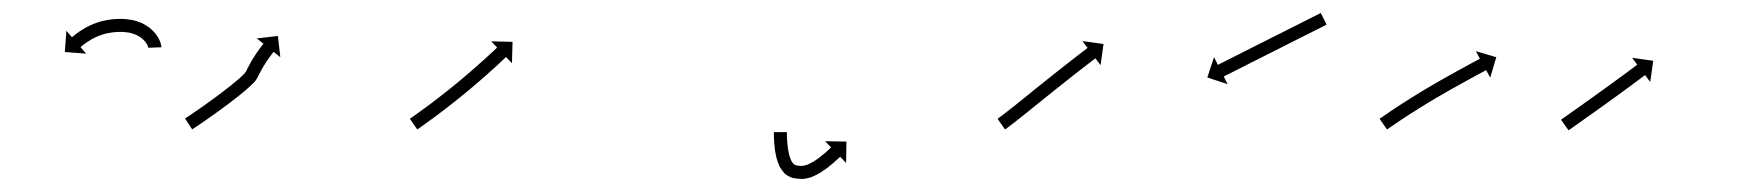

<svg xmlns="http://www.w3.org/2000/svg" viewBox="-20 -280 2674 295"><path d="M208 -206.9C208 -206.8 208 -206.7 208 -206.6L228 -207.4C228 -207.6 228 -208 227.9 -208.2C227.9 -208.2 227.9 -208.4 227.9 -208.5C227.9 -208.6 227.9 -208.8 227.9 -208.8C227.7 -210.1 227.4 -211.5 227.1 -212.8C227.1 -212.8 227.1 -212.9 227 -213.1C227 -213.2 226.9 -213.4 226.9 -213.4C226.2 -215.7 225.3 -217.8 224.3 -220C224.3 -220 224.2 -220.1 224.1 -220.3C224 -220.4 224 -220.6 224 -220.6C222.4 -223.4 220.6 -226 218.7 -228.6C218.7 -228.6 218.6 -228.7 218.5 -228.8C218.3 -229 218.2 -229.1 218.2 -229.1C215.7 -232 212.9 -234.7 210 -237.2C210 -237.2 209.8 -237.3 209.7 -237.4C209.5 -237.5 209.4 -237.6 209.4 -237.6C205.9 -240.2 202.1 -242.4 198.3 -244.4C198.3 -244.4 198.1 -244.4 197.9 -244.5C197.8 -244.6 197.6 -244.7 197.6 -244.7C193.2 -246.5 188.7 -248 184.1 -249.1C184.1 -249.1 184 -249.1 183.8 -249.2C183.6 -249.2 183.5 -249.2 183.5 -249.2C178.6 -250.1 173.6 -250.7 168.6 -251C168.6 -251 168.5 -251 168.4 -251C168.3 -251 168.1 -251 168.1 -251C163 -251 157.9 -250.8 152.8 -250.4C152.8 -250.4 152.6 -250.4 152.5 -250.4C152.4 -250.4 152.3 -250.4 152.3 -250.4C147.4 -249.7 142.5 -248.9 137.7 -247.8C137.7 -247.8 137.6 -247.8 137.5 -247.7C137.4 -247.7 137.3 -247.7 137.3 -247.7C132.8 -246.5 128.4 -245.1 124.1 -243.4C124.1 -243.4 124 -243.4 123.9 -243.4C123.8 -243.3 123.7 -243.3 123.7 -243.3C119.9 -241.7 116.1 -239.9 112.5 -238C112.5 -238 112.4 -238 112.3 -237.9C112.2 -237.9 112.2 -237.8 112.2 -237.8C109.1 -236.1 106.1 -234.3 103.2 -232.4C103.2 -232.4 103.1 -232.3 103 -232.3C103 -232.3 102.9 -232.2 102.9 -232.2C100.7 -230.7 98.5 -229.1 96.3 -227.4C96.3 -227.4 96.3 -227.4 96.2 -227.4C96.2 -227.4 96.2 -227.3 96.2 -227.3C94.8 -226.2 93.4 -225.1 92.1 -224C92.1 -224 92.1 -224 92 -224C92 -224 92 -223.9 92 -223.9C91.5 -223.6 91.1 -223.2 90.6 -222.8L82 -232.7L79.6 -200.1L112.3 -197.6L103.7 -207.6C104.1 -208 104.5 -208.4 105 -208.7C105 -208.7 105 -208.7 105 -208.7C104.9 -208.7 104.9 -208.7 104.9 -208.7C106.1 -209.7 107.3 -210.7 108.6 -211.6C108.6 -211.6 108.5 -211.6 108.5 -211.6C108.5 -211.6 108.4 -211.5 108.4 -211.5C110.4 -213 112.3 -214.4 114.3 -215.8C114.3 -215.8 114.3 -215.7 114.2 -215.7C114.1 -215.7 114.1 -215.6 114.1 -215.6C116.7 -217.3 119.3 -218.9 122 -220.4C122 -220.4 121.9 -220.4 121.9 -220.4C121.8 -220.3 121.7 -220.3 121.7 -220.3C124.9 -221.9 128.2 -223.5 131.5 -224.9C131.5 -224.9 131.4 -224.8 131.3 -224.8C131.2 -224.7 131.1 -224.7 131.1 -224.7C134.9 -226.1 138.7 -227.3 142.5 -228.4C142.5 -228.4 142.4 -228.4 142.3 -228.3C142.2 -228.3 142.1 -228.3 142.1 -228.3C146.3 -229.2 150.6 -230 154.9 -230.5C154.9 -230.5 154.7 -230.5 154.6 -230.5C154.5 -230.5 154.4 -230.5 154.4 -230.5C158.9 -230.9 163.5 -231 168 -231C168 -231 167.9 -231 167.8 -231C167.6 -231 167.5 -231 167.5 -231C171.7 -230.8 175.8 -230.3 179.9 -229.6C179.9 -229.6 179.8 -229.6 179.6 -229.6C179.4 -229.7 179.3 -229.7 179.3 -229.7C182.9 -228.8 186.5 -227.6 189.9 -226.2C189.9 -226.2 189.8 -226.3 189.6 -226.4C189.4 -226.4 189.2 -226.5 189.2 -226.5C192.2 -225 195 -223.3 197.7 -221.4C197.7 -221.4 197.5 -221.5 197.4 -221.6C197.2 -221.8 197.1 -221.9 197.1 -221.9C199.3 -220 201.3 -218.1 203.2 -215.9C203.2 -215.9 203.1 -216.1 203 -216.2C202.8 -216.4 202.7 -216.5 202.7 -216.5C204.1 -214.7 205.4 -212.8 206.5 -210.8C206.5 -210.8 206.4 -211 206.3 -211.1C206.3 -211.3 206.2 -211.4 206.2 -211.4C206.8 -210.1 207.4 -208.7 207.9 -207.3C207.9 -207.3 207.8 -207.4 207.8 -207.6C207.7 -207.7 207.7 -207.9 207.7 -207.9C207.8 -207.4 208 -206.8 208 -206.3C208 -206.3 208 -206.5 208 -206.6C208 -206.7 208 -206.9 208 -206.9Z M265.9 -99C265.4 -98.6 264.9 -98.3 264.3 -97.9L275.3 -81.2C275.8 -81.5 276.4 -81.9 276.9 -82.3L276.9 -82.3L276.9 -82.3C278.5 -83.3 280 -84.3 281.5 -85.3L281.5 -85.4L281.6 -85.4C284 -87 286.3 -88.6 288.7 -90.2L288.7 -90.2L288.7 -90.2C291.8 -92.4 294.9 -94.5 298 -96.6L298 -96.6L298 -96.7C301.7 -99.2 305.3 -101.8 308.9 -104.3L308.9 -104.3L308.9 -104.3C313 -107.2 317 -110.1 321 -113L321 -113.1L321 -113.1C325.3 -116.2 329.5 -119.4 333.7 -122.5C333.7 -122.5 333.7 -122.5 333.7 -122.6C333.8 -122.6 333.8 -122.6 333.8 -122.6C338.1 -125.9 342.4 -129.2 346.7 -132.6C346.7 -132.6 346.7 -132.6 346.7 -132.6C346.7 -132.6 346.7 -132.6 346.7 -132.6C350.9 -136 355.1 -139.4 359.2 -142.9C359.2 -142.9 359.2 -143 359.3 -143C359.3 -143 359.3 -143.1 359.3 -143.1C363.1 -146.4 366.8 -149.8 370.3 -153.4C370.3 -153.4 370.4 -153.5 370.5 -153.6C370.6 -153.8 370.8 -153.9 370.8 -153.9C373.8 -157.3 375.8 -160.9 377.7 -165C377.7 -165 377.7 -164.9 377.7 -164.9C377.6 -164.8 377.6 -164.7 377.6 -164.7C379.7 -168.9 381.9 -173 384.3 -177.1C384.3 -177.1 384.2 -177.1 384.2 -177C384.2 -177 384.1 -176.9 384.1 -176.9C386.2 -180.3 388.3 -183.6 390.5 -186.9C390.5 -186.9 390.5 -186.9 390.4 -186.8C390.4 -186.8 390.4 -186.8 390.4 -186.8C392.1 -189.2 393.8 -191.7 395.6 -194.2C395.6 -194.2 395.6 -194.1 395.6 -194.1C395.6 -194.1 395.6 -194.1 395.6 -194.1C396.7 -195.6 397.9 -197.2 399.1 -198.7C399.1 -198.7 399.1 -198.7 399.1 -198.7C399.1 -198.7 399.1 -198.7 399.1 -198.7C399.5 -199.2 400 -199.8 400.4 -200.3L410.7 -192.1L407 -224.7L374.5 -221L384.8 -212.8C384.3 -212.2 383.9 -211.7 383.4 -211.1C383.4 -211.1 383.4 -211.1 383.4 -211.1C383.4 -211.1 383.4 -211 383.4 -211C382.1 -209.4 380.8 -207.8 379.6 -206.1C379.6 -206.1 379.6 -206.1 379.6 -206.1C379.5 -206 379.5 -206 379.5 -206C377.6 -203.4 375.7 -200.8 373.9 -198.1C373.9 -198.1 373.9 -198.1 373.9 -198C373.8 -198 373.8 -198 373.8 -198C371.5 -194.4 369.2 -190.9 367 -187.3C367 -187.3 367 -187.2 367 -187.2C367 -187.1 366.9 -187.1 366.9 -187.1C364.4 -182.7 362 -178.2 359.7 -173.7C359.7 -173.7 359.7 -173.7 359.7 -173.6C359.6 -173.5 359.6 -173.4 359.6 -173.4C358.5 -171 357.4 -169 355.6 -167C355.6 -167 355.8 -167.1 355.9 -167.2C356 -167.3 356.1 -167.5 356.1 -167.5C352.9 -164.2 349.5 -161.1 346.1 -158C346.1 -158 346.1 -158.1 346.1 -158.1C346.2 -158.1 346.2 -158.2 346.2 -158.2C342.2 -154.8 338.2 -151.5 334.2 -148.2C334.2 -148.2 334.2 -148.2 334.2 -148.2C334.2 -148.3 334.3 -148.3 334.3 -148.3C330.1 -145 325.9 -141.7 321.6 -138.5C321.6 -138.5 321.7 -138.5 321.7 -138.5C321.7 -138.5 321.7 -138.5 321.7 -138.5C317.5 -135.4 313.3 -132.3 309.2 -129.2L309.2 -129.2L309.2 -129.2C305.2 -126.3 301.3 -123.5 297.3 -120.6L297.3 -120.6L297.3 -120.6C293.7 -118.1 290.2 -115.6 286.6 -113L286.6 -113L286.6 -113.1C283.5 -110.9 280.5 -108.8 277.4 -106.7L277.4 -106.7L277.5 -106.7C275.1 -105.1 272.7 -103.5 270.4 -101.9L270.4 -102L270.4 -102C268.9 -101 267.4 -100 265.9 -99L265.9 -99Z M611.3 -98.6C610.8 -98.3 610.2 -97.9 609.7 -97.5L621.1 -81.1C621.7 -81.5 622.2 -81.9 622.8 -82.2L622.8 -82.2L622.8 -82.2C624.3 -83.3 625.8 -84.4 627.3 -85.4L627.3 -85.5L627.4 -85.5C629.7 -87.1 632.1 -88.8 634.4 -90.5L634.4 -90.5L634.4 -90.5C637.5 -92.7 640.5 -94.9 643.5 -97.1L643.5 -97.1L643.6 -97.1C647.1 -99.7 650.7 -102.4 654.2 -105L654.3 -105.1L654.3 -105.1C658.2 -108 662.2 -111 666.1 -114.1L666.1 -114.1L666.1 -114.1C670.3 -117.3 674.5 -120.6 678.6 -123.9L678.6 -123.9L678.7 -123.9C682.9 -127.3 687.2 -130.7 691.4 -134.2L691.5 -134.2L691.5 -134.2C695.7 -137.7 699.9 -141.2 704.1 -144.7L704.1 -144.7L704.1 -144.7C708.2 -148.1 712.2 -151.5 716.2 -155L716.2 -155L716.2 -155C720 -158.3 723.7 -161.5 727.4 -164.8L727.4 -164.8L727.4 -164.8C730.8 -167.8 734.1 -170.7 737.3 -173.7L737.4 -173.7L737.4 -173.7C740.1 -176.2 742.9 -178.8 745.7 -181.3L745.7 -181.3L745.7 -181.3C747.8 -183.3 749.9 -185.3 752 -187.2L752 -187.3L752 -187.3C753.4 -188.5 754.7 -189.8 756.1 -191.1L756.1 -191.1L756.1 -191.1C756.6 -191.5 757.1 -192 757.5 -192.4L766.6 -182.9L767.5 -215.7L734.7 -216.5L743.8 -207C743.3 -206.5 742.8 -206.1 742.3 -205.6L742.3 -205.6L742.4 -205.6C741 -204.3 739.7 -203.1 738.3 -201.8L738.3 -201.8L738.4 -201.8C736.3 -199.9 734.2 -197.9 732.1 -196L732.1 -196L732.1 -196C729.4 -193.5 726.6 -191 723.9 -188.5L723.9 -188.5L723.9 -188.5C720.7 -185.6 717.4 -182.7 714.1 -179.8L714.2 -179.8L714.2 -179.8C710.5 -176.5 706.8 -173.3 703.1 -170.1L703.1 -170.1L703.2 -170.1C699.2 -166.7 695.2 -163.3 691.2 -160L691.2 -160L691.3 -160C687.1 -156.5 683 -153.1 678.8 -149.7L678.8 -149.7L678.8 -149.7C674.6 -146.3 670.4 -142.9 666.2 -139.5L666.2 -139.5L666.2 -139.6C662.1 -136.3 658 -133.1 653.9 -129.9L653.9 -129.9L653.9 -129.9C650 -126.9 646.1 -124 642.2 -121L642.3 -121.1L642.3 -121.1C638.8 -118.4 635.2 -115.8 631.7 -113.2L631.7 -113.2L631.7 -113.3C628.8 -111.1 625.8 -108.9 622.7 -106.7L622.8 -106.7L622.8 -106.7C620.5 -105.1 618.1 -103.4 615.8 -101.8L615.8 -101.8L615.8 -101.8C614.3 -100.7 612.8 -99.7 611.3 -98.6L611.3 -98.6Z M1189 -75.2C1189 -75.8 1189 -76.4 1189 -77L1169 -77C1169 -76.3 1169 -75.7 1169 -75.1C1169 -75.1 1169 -75.1 1169 -75C1169 -75 1169 -75 1169 -75C1169 -73.2 1169.1 -71.4 1169.1 -69.6C1169.1 -69.6 1169.1 -69.6 1169.1 -69.5C1169.1 -69.5 1169.1 -69.5 1169.1 -69.5C1169.2 -66.7 1169.3 -63.9 1169.5 -61.1C1169.5 -61.1 1169.5 -61.1 1169.5 -61C1169.5 -61 1169.5 -60.9 1169.5 -60.9C1169.8 -57.4 1170.2 -53.8 1170.6 -50.2C1170.6 -50.2 1170.6 -50.2 1170.6 -50.1C1170.6 -50 1170.6 -49.9 1170.6 -49.9C1171.3 -45.8 1172 -41.8 1173 -37.7C1173 -37.7 1173 -37.6 1173 -37.5C1173.1 -37.4 1173.1 -37.2 1173.1 -37.2C1174.3 -33 1175.8 -28.8 1177.5 -24.8C1177.5 -24.8 1177.6 -24.6 1177.7 -24.4C1177.8 -24.2 1177.9 -24 1177.9 -24C1180 -20.3 1182.5 -16.7 1185.4 -13.6C1185.4 -13.6 1185.7 -13.3 1186 -13.1C1186.3 -12.8 1186.5 -12.6 1186.6 -12.6C1189.9 -10 1193.6 -8.1 1197.6 -6.7C1197.6 -6.7 1197.9 -6.6 1198.3 -6.5C1198.6 -6.4 1198.9 -6.4 1198.9 -6.4C1203.4 -5.5 1208.1 -5.1 1212.7 -5C1212.7 -5 1213 -5 1213.3 -5C1213.6 -5.1 1213.9 -5.1 1213.9 -5.1C1218.3 -5.5 1222.6 -6.6 1226.8 -7.9C1226.8 -7.9 1226.9 -8 1227.1 -8.1C1227.3 -8.2 1227.5 -8.2 1227.5 -8.2C1231.6 -10 1235.6 -12 1239.5 -14.2C1239.5 -14.2 1239.6 -14.3 1239.7 -14.3C1239.8 -14.4 1239.9 -14.4 1239.9 -14.4C1243.5 -16.7 1246.9 -19 1250.3 -21.5C1250.3 -21.5 1250.3 -21.5 1250.4 -21.5C1250.4 -21.6 1250.5 -21.6 1250.5 -21.6C1253.4 -23.8 1256.2 -26.1 1258.9 -28.4C1258.9 -28.4 1259 -28.4 1259 -28.4C1259 -28.5 1259.1 -28.5 1259.1 -28.5C1261.2 -30.3 1263.3 -32.2 1265.3 -34.1C1265.3 -34.1 1265.4 -34.1 1265.4 -34.1C1265.4 -34.1 1265.4 -34.1 1265.4 -34.1C1266.7 -35.4 1268.1 -36.6 1269.4 -37.8L1269.4 -37.9L1269.4 -37.9C1269.9 -38.3 1270.3 -38.8 1270.8 -39.2L1280 -29.7L1280.5 -62.5L1247.7 -63L1256.9 -53.6C1256.4 -53.1 1256 -52.7 1255.5 -52.3L1255.6 -52.3L1255.6 -52.3C1254.3 -51.1 1253.1 -50 1251.8 -48.8C1251.8 -48.8 1251.8 -48.8 1251.9 -48.8C1251.9 -48.8 1251.9 -48.8 1251.9 -48.8C1249.9 -47.1 1248 -45.3 1246 -43.6C1246 -43.6 1246 -43.6 1246 -43.7C1246.1 -43.7 1246.1 -43.7 1246.1 -43.7C1243.5 -41.6 1240.9 -39.5 1238.3 -37.5C1238.3 -37.5 1238.4 -37.5 1238.4 -37.6C1238.5 -37.6 1238.5 -37.6 1238.5 -37.6C1235.5 -35.4 1232.4 -33.3 1229.3 -31.4C1229.3 -31.4 1229.4 -31.4 1229.4 -31.5C1229.5 -31.5 1229.6 -31.6 1229.6 -31.6C1226.4 -29.8 1223.1 -28.1 1219.7 -26.6C1219.7 -26.6 1219.9 -26.7 1220.1 -26.8C1220.3 -26.9 1220.4 -26.9 1220.4 -26.9C1217.6 -26 1214.7 -25.3 1211.8 -25C1211.8 -25 1212.1 -25 1212.4 -25C1212.7 -25 1213 -25 1213 -25C1209.6 -25.1 1206.1 -25.3 1202.8 -26C1202.8 -26 1203.1 -25.9 1203.4 -25.8C1203.8 -25.7 1204.1 -25.6 1204.1 -25.6C1202.2 -26.3 1200.4 -27.2 1198.7 -28.4C1198.7 -28.4 1199 -28.2 1199.3 -27.9C1199.6 -27.6 1199.9 -27.4 1199.9 -27.4C1198.1 -29.2 1196.7 -31.4 1195.4 -33.7C1195.4 -33.7 1195.5 -33.5 1195.6 -33.2C1195.7 -33 1195.9 -32.8 1195.9 -32.8C1194.5 -36 1193.3 -39.3 1192.3 -42.7C1192.3 -42.7 1192.4 -42.6 1192.4 -42.5C1192.4 -42.3 1192.5 -42.2 1192.5 -42.2C1191.7 -45.8 1191 -49.4 1190.4 -53C1190.4 -53 1190.4 -52.9 1190.4 -52.8C1190.5 -52.7 1190.5 -52.7 1190.5 -52.7C1190.1 -55.9 1189.7 -59.2 1189.5 -62.5C1189.5 -62.5 1189.5 -62.5 1189.5 -62.4C1189.5 -62.4 1189.5 -62.3 1189.5 -62.3C1189.3 -64.9 1189.2 -67.6 1189.1 -70.2C1189.1 -70.2 1189.1 -70.1 1189.1 -70.1C1189.1 -70.1 1189.1 -70.1 1189.1 -70.1C1189.1 -71.8 1189 -73.5 1189 -75.2C1189 -75.2 1189 -75.2 1189 -75.2C1189 -75.2 1189 -75.2 1189 -75.2Z M1514.2 -98.5C1513.7 -98.2 1513.2 -97.9 1512.7 -97.5L1524.2 -81.1C1524.7 -81.5 1525.2 -81.8 1525.7 -82.2C1525.7 -82.2 1525.7 -82.2 1525.7 -82.2C1525.7 -82.2 1525.8 -82.2 1525.8 -82.2C1527.2 -83.3 1528.7 -84.4 1530.1 -85.4C1530.1 -85.4 1530.1 -85.5 1530.2 -85.5C1530.2 -85.5 1530.2 -85.5 1530.2 -85.5C1532.5 -87.2 1534.7 -88.9 1537 -90.7L1537 -90.7L1537.1 -90.7C1540 -93 1543 -95.3 1545.9 -97.7L1545.9 -97.7L1545.9 -97.7C1549.4 -100.4 1552.9 -103.2 1556.4 -106L1556.4 -106L1556.4 -106C1560.2 -109.1 1564.1 -112.2 1568 -115.4C1572.2 -118.7 1576.3 -122 1580.5 -125.4C1584.7 -128.8 1589 -132.3 1593.3 -135.7C1597.6 -139.2 1601.9 -142.6 1606.2 -146.1L1606.2 -146.1L1606.2 -146C1610.4 -149.4 1614.6 -152.7 1618.8 -156L1618.8 -156L1618.8 -156C1622.7 -159.1 1626.6 -162.2 1630.5 -165.3L1630.5 -165.3L1630.5 -165.3C1634 -168 1637.6 -170.8 1641.1 -173.5L1641.1 -173.5L1641.1 -173.5C1644.1 -175.9 1647.1 -178.2 1650.1 -180.5L1650.1 -180.5L1650.1 -180.5C1652.4 -182.2 1654.7 -184 1657 -185.8L1657 -185.8L1657 -185.8C1658.5 -186.9 1660 -188.1 1661.5 -189.2C1662 -189.6 1662.6 -190 1663.1 -190.4L1671 -179.9L1675.5 -212.4L1643.1 -216.9L1651 -206.4C1650.5 -206 1650 -205.5 1649.4 -205.1C1647.9 -204 1646.4 -202.8 1644.9 -201.7L1644.9 -201.7L1644.9 -201.7C1642.5 -199.9 1640.2 -198.1 1637.9 -196.3L1637.9 -196.3L1637.9 -196.3C1634.9 -194 1631.8 -191.7 1628.8 -189.3L1628.8 -189.3L1628.8 -189.3C1625.3 -186.6 1621.7 -183.8 1618.2 -181L1618.2 -181L1618.2 -181C1614.2 -177.9 1610.3 -174.8 1606.4 -171.7L1606.3 -171.7L1606.3 -171.7C1602.1 -168.4 1597.9 -165 1593.8 -161.7L1593.8 -161.7L1593.7 -161.7C1589.4 -158.2 1585.1 -154.8 1580.8 -151.3C1576.5 -147.9 1572.2 -144.4 1567.9 -141C1563.8 -137.6 1559.6 -134.3 1555.5 -130.9C1551.6 -127.8 1547.7 -124.7 1543.8 -121.6L1543.9 -121.6L1543.9 -121.6C1540.4 -118.8 1536.9 -116.1 1533.5 -113.3L1533.5 -113.3L1533.5 -113.4C1530.6 -111.1 1527.7 -108.8 1524.8 -106.5L1524.8 -106.5L1524.8 -106.5C1522.6 -104.8 1520.4 -103.1 1518.2 -101.5C1518.2 -101.5 1518.2 -101.5 1518.2 -101.5C1518.2 -101.5 1518.2 -101.5 1518.2 -101.5C1516.8 -100.5 1515.5 -99.5 1514.1 -98.5C1514.1 -98.5 1514.1 -98.5 1514.1 -98.5C1514.1 -98.5 1514.2 -98.5 1514.2 -98.5ZM2016.5 -241.3C2017.1 -241.6 2017.7 -241.9 2018.3 -242.2L2009.3 -260C2008.7 -259.7 2008.1 -259.4 2007.5 -259.1C2005.8 -258.3 2004.1 -257.4 2002.5 -256.6C1999.9 -255.3 1997.3 -254 1994.7 -252.7C1991.3 -251 1987.9 -249.3 1984.6 -247.6C1980.6 -245.6 1976.6 -243.5 1972.6 -241.5C1968.1 -239.3 1963.7 -237.1 1959.2 -234.8C1954.5 -232.4 1949.7 -230 1945 -227.6C1940 -225.1 1935.1 -222.7 1930.2 -220.2C1925.3 -217.7 1920.4 -215.2 1915.5 -212.8C1910.7 -210.4 1906 -208 1901.2 -205.6C1896.8 -203.3 1892.3 -201.1 1887.8 -198.8C1883.9 -196.8 1879.9 -194.8 1875.9 -192.8C1872.5 -191.1 1869.1 -189.4 1865.8 -187.7C1863.2 -186.4 1860.6 -185.1 1858 -183.8C1856.3 -182.9 1854.6 -182.1 1853 -181.2C1852.4 -180.9 1851.8 -180.7 1851.2 -180.4L1845.3 -192.1L1835 -161L1866.1 -150.7L1860.2 -162.5C1860.8 -162.8 1861.4 -163.1 1862 -163.4C1863.6 -164.2 1865.3 -165.1 1867 -165.9C1869.6 -167.2 1872.2 -168.5 1874.8 -169.8C1878.1 -171.5 1881.5 -173.2 1884.9 -174.9C1888.9 -176.9 1892.9 -179 1896.9 -181C1901.3 -183.2 1905.8 -185.5 1910.2 -187.7C1915 -190.1 1919.7 -192.5 1924.5 -194.9C1929.4 -197.4 1934.3 -199.8 1939.2 -202.3C1944.1 -204.8 1949 -207.3 1954 -209.8C1958.7 -212.2 1963.5 -214.6 1968.2 -217C1972.7 -219.2 1977.1 -221.4 1981.6 -223.7C1985.6 -225.7 1989.6 -227.7 1993.6 -229.7C1996.9 -231.4 2000.3 -233.1 2003.7 -234.8C2006.3 -236.1 2008.9 -237.4 2011.5 -238.7C2013.1 -239.6 2014.8 -240.4 2016.5 -241.3Z M2101.4 -98.7C2100.8 -98.3 2100.3 -97.9 2099.7 -97.5L2111.1 -81.1C2111.7 -81.5 2112.2 -81.9 2112.8 -82.2L2112.8 -82.2L2112.8 -82.2C2114.3 -83.3 2115.9 -84.4 2117.4 -85.5L2117.4 -85.5L2117.4 -85.4C2119.8 -87.1 2122.3 -88.8 2124.7 -90.4L2124.7 -90.4L2124.7 -90.4C2127.8 -92.5 2131 -94.6 2134.1 -96.7L2134.1 -96.7L2134.1 -96.7C2137.9 -99.2 2141.6 -101.6 2145.4 -104.1L2145.4 -104.1L2145.4 -104.1C2149.6 -106.8 2153.8 -109.5 2158.1 -112.1L2158 -112.1L2158 -112.1C2162.6 -115 2167.1 -117.8 2171.7 -120.6L2171.7 -120.6L2171.7 -120.6C2176.4 -123.4 2181.2 -126.3 2185.9 -129.1L2185.9 -129.1L2185.9 -129.1C2190.7 -131.9 2195.5 -134.7 2200.3 -137.4L2200.2 -137.4L2200.2 -137.4C2204.9 -140.1 2209.5 -142.7 2214.2 -145.4L2214.2 -145.4L2214.2 -145.3C2218.5 -147.8 2222.9 -150.2 2227.3 -152.6L2227.3 -152.6L2227.3 -152.6C2231.2 -154.8 2235.1 -156.9 2239.1 -159.1L2239.1 -159.1L2239.1 -159.1C2242.4 -160.9 2245.7 -162.7 2249 -164.5C2251.6 -165.9 2254.1 -167.2 2256.7 -168.6C2258.4 -169.5 2260 -170.4 2261.6 -171.3C2262.2 -171.6 2262.8 -171.9 2263.4 -172.2L2269.7 -160.7L2279 -192.1L2247.6 -201.4L2253.8 -189.8C2253.3 -189.5 2252.7 -189.2 2252.1 -188.9C2250.5 -188 2248.8 -187.1 2247.2 -186.2C2244.6 -184.8 2242.1 -183.5 2239.5 -182.1C2236.2 -180.3 2232.8 -178.5 2229.5 -176.6L2229.5 -176.6L2229.5 -176.6C2225.5 -174.5 2221.6 -172.3 2217.7 -170.2L2217.6 -170.2L2217.6 -170.1C2213.2 -167.7 2208.8 -165.3 2204.4 -162.8L2204.4 -162.8L2204.4 -162.8C2199.7 -160.1 2195 -157.5 2190.3 -154.8L2190.3 -154.8L2190.3 -154.8C2185.4 -152 2180.6 -149.2 2175.8 -146.3L2175.7 -146.3L2175.7 -146.3C2170.9 -143.4 2166.1 -140.6 2161.3 -137.7L2161.3 -137.7L2161.3 -137.6C2156.7 -134.8 2152 -132 2147.4 -129.1L2147.4 -129.1L2147.4 -129.1C2143.1 -126.4 2138.8 -123.6 2134.6 -120.9L2134.5 -120.9L2134.5 -120.9C2130.7 -118.4 2126.9 -115.9 2123.1 -113.4L2123.1 -113.4L2123.1 -113.4C2119.9 -111.3 2116.7 -109.1 2113.5 -107L2113.5 -107L2113.5 -106.9C2111 -105.3 2108.5 -103.6 2106.1 -101.9L2106.1 -101.9L2106.1 -101.9C2104.5 -100.8 2102.9 -99.8 2101.4 -98.7L2101.4 -98.7Z M2379.8 -97C2379.4 -96.7 2379 -96.4 2378.5 -96L2390.1 -79.7C2390.5 -80.1 2391 -80.4 2391.4 -80.7C2392.7 -81.6 2393.9 -82.5 2395.2 -83.4C2397.1 -84.7 2399.1 -86.1 2401 -87.5C2403.5 -89.3 2406.1 -91.1 2408.6 -92.9C2411.6 -95 2414.6 -97.1 2417.5 -99.2C2420.9 -101.6 2424.2 -104 2427.5 -106.3C2431.1 -108.9 2434.6 -111.4 2438.2 -113.9C2441.8 -116.6 2445.5 -119.2 2449.2 -121.8C2452.8 -124.4 2456.5 -127.1 2460.1 -129.7L2460.1 -129.7L2460.1 -129.7C2463.7 -132.3 2467.2 -134.8 2470.7 -137.4L2470.7 -137.4L2470.7 -137.4C2474 -139.8 2477.3 -142.2 2480.6 -144.6L2480.6 -144.6L2480.6 -144.6C2483.6 -146.8 2486.5 -149 2489.4 -151.1L2489.4 -151.1L2489.4 -151.1C2491.9 -153 2494.4 -154.8 2496.9 -156.7C2498.8 -158.1 2500.7 -159.5 2502.6 -160.9C2503.8 -161.8 2505.1 -162.8 2506.3 -163.7C2506.7 -164 2507.2 -164.3 2507.6 -164.6L2515.5 -154.1L2520.1 -186.6L2487.7 -191.2L2495.6 -180.6C2495.2 -180.3 2494.7 -180 2494.3 -179.7C2493.1 -178.8 2491.9 -177.8 2490.6 -176.9C2488.7 -175.5 2486.9 -174.1 2485 -172.7C2482.5 -170.9 2480 -169 2477.6 -167.2L2477.6 -167.2L2477.6 -167.2C2474.6 -165.1 2471.7 -162.9 2468.8 -160.8L2468.8 -160.8L2468.8 -160.8C2465.5 -158.4 2462.2 -156 2459 -153.6L2459 -153.6L2459 -153.6C2455.4 -151 2451.9 -148.5 2448.4 -145.9L2448.4 -145.9L2448.4 -145.9C2444.8 -143.3 2441.1 -140.7 2437.5 -138.1C2433.8 -135.4 2430.2 -132.8 2426.6 -130.2C2423 -127.7 2419.5 -125.1 2415.9 -122.6C2412.6 -120.2 2409.3 -117.9 2406 -115.5C2403 -113.4 2400 -111.3 2397 -109.2C2394.5 -107.4 2392 -105.6 2389.5 -103.8C2387.5 -102.4 2385.6 -101 2383.6 -99.7C2382.4 -98.8 2381.1 -97.9 2379.8 -97Z"/></svg>

Font: FRB American Cursive Just Arrows Semibold
Style: Italic
Weight: 600
Italic angle: -25°
Version: Version 2.0;Modular Font Editor K font №1